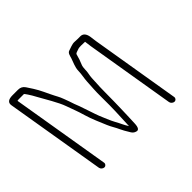

<svg xmlns="http://www.w3.org/2000/svg" viewBox="-158 -628 796 796"><g transform="rotate(-45 240.0 -230.0)"><path d="M55.7 4C63.6 4 69.5 -3.1 68.2 -11L-4.3 -446C-1.7 -446.7 0.6 -447 2.6 -447H34.6C35.2 -447 38.6 -442.6 44.5 -433.9C50.5 -425.2 57.7 -412.9 66.1 -397.2C80.1 -371.2 111.4 -321.1 123.2 -286.9C133.4 -257.1 140.9 -241.3 150.3 -208.2C160.1 -174.1 176 -140.1 187.3 -112.5C194.2 -95.7 204.9 -80.3 212.5 -62.9C216.6 -53.5 224.3 -39.7 235.6 -21.5C240 -14.5 245.8 -10 253.1 -8C265.6 -3.3 272.2 -13 273 -37C272.9 -37.8 273.5 -52.1 274.7 -80C275.8 -104.3 276.2 -136 276.9 -160.5C277.4 -178.2 277.1 -249.3 279.1 -265C279.5 -288.5 280.9 -305.3 283.2 -315.4C287.4 -333.3 283.8 -349.7 289.9 -363.9C295.8 -377.4 301.5 -393.5 304.9 -408C306.5 -415 315.7 -415.3 323.4 -418.6C335.1 -423.6 350.8 -421 366.9 -421C368 -410.3 369.3 -400.3 370.9 -391L436.3 2C437.7 9.9 445.9 17 453.8 17C461.8 17 467.7 9.9 466.3 2L400.9 -391C399.4 -399.7 398.2 -409.3 397.1 -420C393.6 -440.7 384.2 -451 368.9 -451H352.9C348.1 -451 342.4 -451.2 335.8 -451.7C322.3 -452.7 305.4 -444.5 294.9 -441.5C283.5 -438.3 281.5 -423.3 278.1 -412.5C272.9 -396 262.5 -376.7 262.1 -355.4C261.8 -336 256.7 -314.3 256.2 -300.3C254.8 -266.8 252.1 -252.1 252.7 -207C253.6 -142.8 251.5 -115.8 248.5 -45C235.4 -65.3 232.2 -76.7 220.1 -98C211.3 -113.5 198 -146.7 191.1 -163.2C185.3 -177 167.5 -233.4 161.9 -248L153.4 -270C150.6 -277.3 148 -285 145.6 -293L137.5 -315C129.6 -336.7 123.8 -343.2 111.5 -369.2C90.7 -412.7 89.5 -417.1 60.2 -461C53.1 -471.7 42.9 -477 29.6 -477H-2.4C-27.1 -477 -38 -468.3 -35.1 -451L38.2 -11C39.5 -3.1 47.7 4 55.7 4Z"/></g></svg>

Font: MewTooHand
Style: CondLta
Weight: 400
Designer: Mew Too, Robert Jablonski
Version: Version 0.77